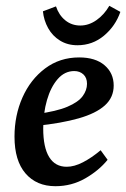

<svg xmlns="http://www.w3.org/2000/svg" viewBox="-20 -629 435 662"><path d="M253 -431Q309 -431 340.5 -404Q372 -377 372 -334Q372 -293 341.5 -265.5Q311 -238 251.5 -221Q192 -204 105 -195L107 -236Q175 -245 212.5 -261Q250 -277 265 -297.5Q280 -318 280 -340Q280 -361 267.5 -372.5Q255 -384 236 -384Q203 -384 179 -356.5Q155 -329 142 -284Q129 -239 129 -186Q129 -121 149.5 -87.5Q170 -54 210 -54Q236 -54 266 -69.5Q296 -85 327 -111L351 -78Q321 -41 274 -14Q227 13 171 13Q106 13 68 -31Q30 -75 30 -158Q30 -231 57.5 -293Q85 -355 135.5 -393Q186 -431 253 -431ZM247 -473Q213 -473 187 -489Q161 -505 146 -532Q131 -559 128 -590L173 -607Q183 -577 205 -559Q227 -541 257 -541Q286 -541 312.5 -559.5Q339 -578 357 -609L395 -588Q378 -539 338.5 -506Q299 -473 247 -473Z"/></svg>

Font: Rasa Medium
Style: Italic
Weight: 500
Italic angle: -7.10001°
Designer: Anna Giedrys (Yrsa+Rasa design), David Brezina (Yrsa art-direction, Rasa art-direction, design)
Foundry: Rosetta Type Foundry
Version: Version 2.004